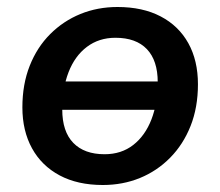

<svg xmlns="http://www.w3.org/2000/svg" viewBox="-20 -519 630 549"><path d="M274 10Q202 10 150.5 -17.5Q99 -45 71.5 -95Q44 -145 44 -212Q44 -278 65 -331Q86 -384 123.5 -421.5Q161 -459 210 -479Q259 -499 316 -499Q388 -499 439.5 -472Q491 -445 518.5 -395.5Q546 -346 546 -278Q546 -212 525 -159Q504 -106 466.5 -68Q429 -30 380 -10Q331 10 274 10ZM279 -78Q327 -78 361 -104.5Q395 -131 413 -177.5Q431 -224 431 -284Q431 -346 400 -378.5Q369 -411 310 -411Q263 -411 228.5 -385Q194 -359 176 -312.5Q158 -266 158 -206Q158 -143 189.5 -110.5Q221 -78 279 -78ZM122 -205 135 -286H469L456 -205Z"/></svg>

Font: Nunito ExtraLight
Style: Italic
Weight: 200
Italic angle: -9°
Designer: Vernon Adams
Foundry: Vernon Adams
Version: Version 3.602